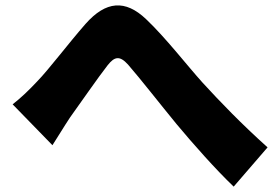

<svg xmlns="http://www.w3.org/2000/svg" viewBox="-20 -699 1040 714"><path d="M27 -311 175 -159C194 -188 217 -227 241 -263C280 -317 344 -410 380 -456C406 -489 425 -493 456 -459C503 -405 577 -310 637 -237C698 -164 780 -71 849 -5L975 -151C877 -239 799 -320 733 -392C677 -454 596 -559 523 -628C446 -701 374 -696 298 -610C234 -537 161 -440 118 -396C86 -362 60 -337 27 -311Z"/></svg>

Font: Noto Sans JP Black
Style: Regular
Weight: 900
Designer: Ryoko NISHIZUKA 西塚涼子 (kana, bopomofo & ideographs); Paul D. Hunt (Latin, Greek & Cyrillic); Sandoll Communications 산돌커뮤니
Foundry: Adobe
Version: Version 2.002;hotconv 1.0.116;makeotfexe 2.5.65601